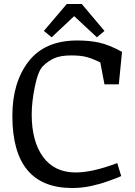

<svg xmlns="http://www.w3.org/2000/svg" viewBox="-20 -933 676 963"><path d="M315 -913H390L504 -778L466 -746L352 -852L239 -746L200 -778ZM568 -115 588 -50Q587 -49 573.5 -43.5Q560 -38 548.5 -34Q537 -30 518 -23Q499 -16 479 -10.5Q459 -5 436.5 0Q414 5 389.5 7.5Q365 10 342 10Q42 10 42 -352Q42 -520 123.5 -625Q205 -730 368 -730Q427 -730 476.5 -719.5Q526 -709 592 -673L576 -510H504L483 -620Q444 -639 414.5 -647Q385 -655 338 -655Q284 -655 252.5 -641Q221 -627 195 -601Q171 -577 155 -499.5Q139 -422 139 -359Q139 -224 196 -146Q253 -68 360 -68Q443 -68 568 -115Z"/></svg>

Font: Enriqueta
Style: Regular
Weight: 400
Designer: Viviana Monsalve, Gustavo Ibarra
Foundry: Viviana Monsalve, Gustavo Ibarra
Version: Version 1.002